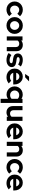

<svg xmlns="http://www.w3.org/2000/svg" viewBox="2668 -3446 982 6359"><g transform="rotate(90 3159.5 -267.0)"><path d="M303 10Q226 10 164 -26Q102 -62 66 -123Q30 -184 30 -260Q30 -336 66 -397.5Q102 -459 164 -495Q226 -531 303 -531Q365 -531 422 -506.5Q479 -482 519 -438L435 -349Q378 -412 306 -412Q267 -412 235 -392Q203 -372 184.5 -337.5Q166 -303 166 -260Q166 -217 185 -183Q204 -149 236.5 -129.5Q269 -110 309 -110Q379 -110 433 -168L515 -82Q475 -39 419 -14.5Q363 10 303 10Z M825 10Q747 10 684 -26Q621 -62 584 -123Q547 -184 547 -260Q547 -336 584 -397.5Q621 -459 684 -495Q747 -531 825 -531Q903 -531 966 -495Q1029 -459 1066 -397.5Q1103 -336 1103 -260Q1103 -184 1066 -123Q1029 -62 966 -26Q903 10 825 10ZM825 -109Q866 -109 898.5 -129Q931 -149 950.5 -183.5Q970 -218 970 -260Q970 -303 950.5 -337Q931 -371 898.5 -391.5Q866 -412 825 -412Q785 -412 752.5 -391.5Q720 -371 700.5 -337Q681 -303 681 -260Q681 -218 700 -183.5Q719 -149 752 -129Q785 -109 825 -109Z M1187 0V-521H1324V-479Q1384 -531 1470 -531Q1531 -531 1577 -504.5Q1623 -478 1649.5 -431.5Q1676 -385 1676 -323V0H1539V-303Q1539 -353 1510 -383Q1481 -413 1431 -413Q1362 -413 1324 -361V0Z M1975 10Q1904 10 1842 -8.5Q1780 -27 1736 -62L1804 -153Q1893 -93 1973 -93Q2019 -93 2046.5 -108.5Q2074 -124 2074 -149Q2074 -188 2009 -198L1909 -213Q1832 -224 1791.5 -263Q1751 -302 1751 -365Q1751 -440 1809.5 -485Q1868 -530 1968 -530Q2084 -530 2182 -465L2116 -376Q2033 -427 1955 -427Q1918 -427 1895.5 -413Q1873 -399 1873 -376Q1873 -354 1889.5 -342.5Q1906 -331 1944 -326L2044 -311Q2121 -300 2162 -261.5Q2203 -223 2203 -162Q2203 -113 2173.5 -74Q2144 -35 2092.5 -12.5Q2041 10 1975 10Z M2531 10Q2453 10 2389.5 -26Q2326 -62 2289 -123Q2252 -184 2252 -260Q2252 -336 2288 -397Q2324 -458 2384.5 -494Q2445 -530 2520 -530Q2594 -530 2652.5 -493.5Q2711 -457 2744.5 -393.5Q2778 -330 2778 -250V-214H2392Q2406 -166 2445 -135.5Q2484 -105 2538 -105Q2573 -105 2603 -116Q2633 -127 2653 -147L2743 -65Q2695 -26 2644.5 -8Q2594 10 2531 10ZM2390 -312H2643Q2632 -359 2597.5 -388Q2563 -417 2517 -417Q2470 -417 2435.5 -388.5Q2401 -360 2390 -312ZM2429 -608 2519 -738H2675L2540 -608Z M3253 204V-41Q3190 7 3107 7Q3033 7 2973 -29Q2913 -65 2877.5 -125.5Q2842 -186 2842 -261Q2842 -336 2878 -396.5Q2914 -457 2975 -492.5Q3036 -528 3111 -528Q3190 -528 3255 -486V-521H3390V204ZM3129 -110Q3206 -110 3253 -160V-363Q3206 -412 3129 -412Q3086 -412 3051.5 -392Q3017 -372 2997 -338Q2977 -304 2977 -261Q2977 -219 2997 -184.5Q3017 -150 3051.5 -130Q3086 -110 3129 -110Z M3700 10Q3640 10 3593.5 -16.5Q3547 -43 3520.5 -90Q3494 -137 3494 -198V-521H3631V-218Q3631 -168 3660.5 -138Q3690 -108 3739 -108Q3774 -108 3801 -121.5Q3828 -135 3847 -160V-521H3984V0H3847V-42Q3787 10 3700 10Z M4346 10Q4268 10 4204.5 -26Q4141 -62 4104 -123Q4067 -184 4067 -260Q4067 -336 4103 -397Q4139 -458 4199.5 -494Q4260 -530 4335 -530Q4409 -530 4467.5 -493.5Q4526 -457 4559.5 -393.5Q4593 -330 4593 -250V-214H4207Q4221 -166 4260 -135.5Q4299 -105 4353 -105Q4388 -105 4418 -116Q4448 -127 4468 -147L4558 -65Q4510 -26 4459.5 -8Q4409 10 4346 10ZM4205 -312H4458Q4447 -359 4412.5 -388Q4378 -417 4332 -417Q4285 -417 4250.5 -388.5Q4216 -360 4205 -312Z M4677 0V-521H4814V-479Q4874 -531 4960 -531Q5021 -531 5067 -504.5Q5113 -478 5139.5 -431.5Q5166 -385 5166 -323V0H5029V-303Q5029 -353 5000 -383Q4971 -413 4921 -413Q4852 -413 4814 -361V0Z M5519 10Q5442 10 5380 -26Q5318 -62 5282 -123Q5246 -184 5246 -260Q5246 -336 5282 -397.5Q5318 -459 5380 -495Q5442 -531 5519 -531Q5581 -531 5638 -506.5Q5695 -482 5735 -438L5651 -349Q5594 -412 5522 -412Q5483 -412 5451 -392Q5419 -372 5400.5 -337.5Q5382 -303 5382 -260Q5382 -217 5401 -183Q5420 -149 5452.5 -129.5Q5485 -110 5525 -110Q5595 -110 5649 -168L5731 -82Q5691 -39 5635 -14.5Q5579 10 5519 10Z M6042 10Q5964 10 5900.5 -26Q5837 -62 5800 -123Q5763 -184 5763 -260Q5763 -336 5799 -397Q5835 -458 5895.5 -494Q5956 -530 6031 -530Q6105 -530 6163.5 -493.5Q6222 -457 6255.5 -393.5Q6289 -330 6289 -250V-214H5903Q5917 -166 5956 -135.5Q5995 -105 6049 -105Q6084 -105 6114 -116Q6144 -127 6164 -147L6254 -65Q6206 -26 6155.5 -8Q6105 10 6042 10ZM5901 -312H6154Q6143 -359 6108.5 -388Q6074 -417 6028 -417Q5981 -417 5946.5 -388.5Q5912 -360 5901 -312Z"/></g></svg>

Font: Red Hat Display
Style: Bold
Weight: 700
Designer: Pentagram, MCKL
Foundry: Pentagram, MCKL
Version: Version 1.023; ttfautohint (v1.8.3)